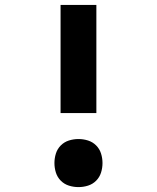

<svg xmlns="http://www.w3.org/2000/svg" viewBox="-20 -755 640 783"><path d="M227 -294V-735H373V-294ZM300 8Q280 8 261 2Q242 -4 228 -18Q214 -32 208 -51Q202 -70 202 -90Q202 -110 208 -129Q214 -148 228 -162Q242 -176 261 -182Q280 -188 300 -188Q320 -188 339 -182Q358 -176 372 -162Q386 -148 392 -129Q398 -110 398 -90Q398 -70 392 -51Q386 -32 372 -18Q358 -4 339 2Q320 8 300 8Z"/></svg>

Font: Iosevka Slab Heavy Extended
Style: Regular
Weight: 900
Width: 7
Monospace: yes
Designer: Belleve Invis
Foundry: Belleve Invis
Version: Version 11.1.0; ttfautohint (v1.8.3)